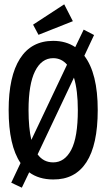

<svg xmlns="http://www.w3.org/2000/svg" viewBox="-20 -819 490 888"><path d="M81 49 32 26 75 -65Q20 -146 20 -310Q20 -466 72.5 -548Q125 -630 226 -630Q285 -630 328 -601L367 -682L415 -657L370 -561Q432 -480 432 -310Q432 -149 379.5 -68.5Q327 12 226 11Q160 11 115 -22ZM112 -310Q112 -227 125 -172L290 -520Q264 -550 226 -550Q172 -550 142 -489.5Q112 -429 112 -310ZM226 -68Q279 -68 309.5 -126Q340 -184 340 -310Q340 -401 322 -460L154 -105Q181 -68 226 -68ZM158 -658 133 -705 277 -799 317 -721Z"/></svg>

Font: Inconsolata SemiCondensed SemiBold
Style: Regular
Weight: 600
Width: 4
Monospace: yes
Designer: Raph Levien, Cyreal, Brenton Simpson
Foundry: Raph Levien, Cyreal, Google
Version: Version 3.001; ttfautohint (v1.8.2.53-6de2)